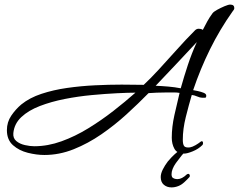

<svg xmlns="http://www.w3.org/2000/svg" viewBox="-20 -617 1039 835"><path d="M173 57Q139 57 101 47.5Q63 38 36.5 14.5Q10 -9 10 -51Q10 -86 29 -114Q48 -142 73 -163Q109 -192 160.5 -209Q212 -226 271.5 -234.5Q331 -243 392.5 -246Q454 -249 509 -249Q535 -249 559.5 -248.5Q584 -248 605 -248Q633 -274 670 -314Q707 -354 747.5 -399.5Q788 -445 828 -485Q835 -492 844 -492Q849 -492 853.5 -491Q858 -490 862 -487Q871 -505 881.5 -524Q892 -543 904 -559Q909 -566 924.5 -574.5Q940 -583 956.5 -590Q973 -597 981 -597Q999 -597 999 -582Q999 -578 996.5 -574Q994 -570 992 -568Q936 -489 893.5 -403Q851 -317 820 -225Q827 -224 840.5 -221Q854 -218 865.5 -213.5Q877 -209 877 -201Q877 -192 872 -192Q867 -192 859 -192Q850 -192 837.5 -197.5Q825 -203 814 -204Q801 -160 788 -108Q775 -56 775 -9Q775 11 781 18.5Q787 26 806 24Q817 22 830 14.5Q843 7 853 -1Q857 -3 857 -3Q863 -3 863 6Q863 11 860 14Q843 31 818.5 41Q794 51 781 51Q750 51 738.5 30Q727 9 727 -18Q727 -65 738.5 -116.5Q750 -168 761 -213Q749 -215 736 -215Q723 -215 709 -215Q684 -215 661.5 -214Q639 -213 626 -212Q582 -167 530.5 -120Q479 -73 421 -33Q363 7 300.5 32Q238 57 173 57ZM766 -233Q780 -283 797 -334.5Q814 -386 836 -434Q793 -388 747 -339Q701 -290 657 -244Q683 -243 712 -240.5Q741 -238 766 -233ZM129 19Q188 19 247.5 -2.5Q307 -24 364 -59Q421 -94 473 -134.5Q525 -175 569 -214Q538 -214 488 -211.5Q438 -209 379 -203.5Q320 -198 261.5 -186.5Q203 -175 153.5 -156Q104 -137 73 -108Q42 -79 38 -38Q36 -16 51 -3.5Q66 9 88.5 14Q111 19 129 19ZM756 192Q741 198 726 198Q706 198 692.5 186.5Q679 175 679 153Q679 138 688 120Q697 102 710 85Q727 65 740 53.5Q753 42 763 35Q765 33 771 33Q777 33 781.5 35Q786 37 785 42L784 43Q779 48 769 60.5Q759 73 745 92Q726 119 726 141Q726 149 729 154Q737 162 752 162Q771 162 793 141Q797 139 798 139Q803 139 805 144Q807 149 804 153Q795 163 782 175Q769 187 756 192Z"/></svg>

Font: Corinthia
Style: Bold
Weight: 700
Designer: Robert E. Leuschke
Foundry: Robert E. Leuschke
Version: Version 1.013; ttfautohint (v1.8.3)